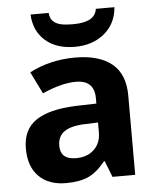

<svg xmlns="http://www.w3.org/2000/svg" viewBox="-52 -761 665 814"><g transform="rotate(-5 280.5 -353.5)"><path d="M394.5 0 367.7 -68.8H364.3Q329.1 -24.9 292.2 -7.8Q255.4 9.3 195.8 9.3Q123 9.3 81.1 -32.5Q39.1 -74.2 39.1 -151.4Q39.1 -231.9 95.5 -270.3Q151.9 -308.6 265.6 -313L353.5 -315.4V-337.9Q353.5 -415 274.9 -415Q213.9 -415 131.8 -378.4L85.9 -471.7Q173.8 -517.6 280.3 -517.6Q382.3 -517.6 436.8 -473.1Q491.2 -428.7 491.2 -337.9V0ZM353.5 -234.9 300.3 -232.9Q239.7 -231.4 210.4 -211.4Q181.2 -191.4 181.2 -150.4Q181.2 -92.3 248 -92.3Q295.9 -92.3 324.7 -119.9Q353.5 -147.5 353.5 -193.4ZM465.3 -715.8Q460 -646 409.9 -604.5Q359.9 -563 284.7 -563Q205.6 -563 158.7 -604.2Q111.8 -645.5 108.4 -715.8H185.5Q187 -694.8 197.8 -682.6Q208.5 -670.4 227.8 -664.8Q247.1 -659.2 285.6 -659.2Q378.9 -659.2 386.2 -715.8Z"/></g></svg>

Font: Bpm'online Open Sans
Style: Bold
Weight: 700
Foundry: Ascender Corporation
Version: Version 1.10